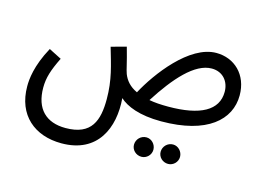

<svg xmlns="http://www.w3.org/2000/svg" viewBox="-84 -515 1224 898"><g transform="rotate(15 528.5 -66.0)"><path d="M271 232C446 232 504 96 492 -46C526 -15 589 12 695 12C918 12 1019 -82 1019 -200C1019 -301 950 -364 863 -364C733 -364 605 -191 551 -90C514 -107 494 -132 483 -160C475 -182 472 -207 450 -284L377 -264C401 -181 423 -116 423 -22C423 80 398 158 271 158C177 158 122 105 122 2C122 -46 135 -86 166 -149L105 -180C53 -85 48 -18 48 15C48 155 141 232 271 232ZM861 -288C915 -288 947 -248 947 -198C947 -108 864 -63 709 -63C673 -63 643 -65 617 -70C695 -192 779 -288 861 -288ZM778 196C803 196 824 175 824 150C824 124 803 102 778 102C751 102 730 124 730 150C730 175 751 196 778 196ZM649 196C674 196 695 175 695 150C695 124 674 102 649 102C622 102 601 124 601 150C601 175 622 196 649 196Z"/></g></svg>

Font: Noto Sans Arabic UI XCn
Style: Regular
Weight: 400
Width: 2
Designer: Monotype Design Team, Nadine Chahine and Nizar Qandah
Foundry: Monotype Imaging Inc.
Version: Version 2.010